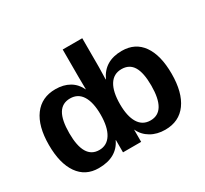

<svg xmlns="http://www.w3.org/2000/svg" viewBox="-147 -942 1248 1167"><g transform="rotate(-30 477.0 -358.0)"><path d="M908.2 -266.1Q908.2 -135.3 855.7 -62.7Q803.2 9.8 705.6 9.8Q647.9 9.8 605 -15.4Q562 -40.5 541.5 -85H540.5V0H413.1V-85.9H411.1Q390.1 -40 346.9 -15.1Q303.7 9.8 238.3 9.8Q146 9.8 95.7 -62.3Q45.4 -134.3 45.4 -263.7Q45.4 -395 98.4 -466.6Q151.4 -538.1 248.5 -538.1Q304.7 -538.1 345.5 -514.6Q386.2 -491.2 408.2 -444.8H409.2L408.2 -531.7V-724.6H545.4V-522.5L543.5 -436.5H545.4Q591.8 -538.1 714.4 -538.1Q808.1 -538.1 858.2 -467Q908.2 -396 908.2 -266.1ZM410.2 -267.1Q410.2 -352.5 381.6 -398.7Q353 -444.8 297.4 -444.8Q242.2 -444.8 215.3 -400.1Q188.5 -355.5 188.5 -263.7Q188.5 -84 296.4 -84Q350.6 -84 380.4 -131.6Q410.2 -179.2 410.2 -267.1ZM765.1 -266.1Q765.1 -356 738.8 -399.4Q712.4 -442.9 657.2 -442.9Q601.6 -442.9 572.5 -396.2Q543.5 -349.6 543.5 -261.7Q543.5 -177.7 572 -130.9Q600.6 -84 656.2 -84Q765.1 -84 765.1 -266.1Z"/></g></svg>

Font: Arial
Style: Bold
Weight: 700
Designer: Steve Matteson
Foundry: Ascender Corporation
Version: Version 2.00.3